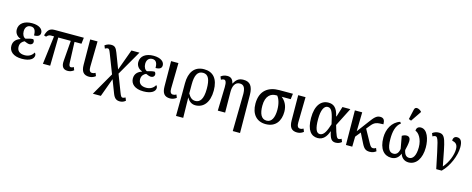

<svg xmlns="http://www.w3.org/2000/svg" viewBox="-42 -1722 7076 2880"><g transform="rotate(15 3495.5 -282.0)"><path d="M249 10C376 10 432 -38 432 -91C432 -109 423 -123 413 -131C387 -81 338 -53 276 -53C195 -53 156 -92 156 -155C156 -209 188 -239 223 -255C252 -241 284 -231 302 -231C334 -231 357 -251 357 -278C357 -295 350 -311 339 -319C311 -320 265 -309 225 -296C193 -306 170 -346 170 -396C170 -452 198 -495 257 -495C317 -495 337 -447 336 -376C407 -376 431 -402 431 -442C431 -494 380 -546 262 -546C143 -546 63 -490 63 -396C63 -339 98 -294 154 -275V-271C99 -252 48 -215 48 -138C48 -55 113 10 249 10Z M575 0H688L696 -440H890L865 -121C858 -36 891 7 957 7C991 7 1018 1 1054 -27L1035 -73C1019 -62 1007 -58 994 -58C973 -58 962 -72 960 -120L948 -440H1056L1067 -536H614C535 -536 506 -499 481 -416L515 -405C538 -431 557 -440 581 -440H630Z M1294 9C1337 9 1371 -9 1392 -27L1373 -73C1355 -63 1344 -58 1322 -58C1287 -58 1272 -88 1273 -140L1280 -536H1166L1169 -142C1170 -39 1207 9 1294 9Z M1415 240H1539L1644 -47L1721 153C1748 224 1779 247 1836 247C1868 247 1896 236 1922 213L1903 167C1890 175 1874 182 1862 182C1841 182 1832 170 1810 112L1709 -151L1931 -536H1806L1687 -209L1596 -447C1569 -517 1548 -540 1492 -540C1461 -540 1429 -531 1395 -506L1414 -460C1426 -467 1442 -475 1456 -475C1474 -475 1482 -465 1502 -414L1618 -114Z M2136 10C2263 10 2319 -38 2319 -91C2319 -109 2310 -123 2300 -131C2274 -81 2225 -53 2163 -53C2082 -53 2043 -92 2043 -155C2043 -209 2075 -239 2110 -255C2139 -241 2171 -231 2189 -231C2221 -231 2244 -251 2244 -278C2244 -295 2237 -311 2226 -319C2198 -320 2152 -309 2112 -296C2080 -306 2057 -346 2057 -396C2057 -452 2085 -495 2144 -495C2204 -495 2224 -447 2223 -376C2294 -376 2318 -402 2318 -442C2318 -494 2267 -546 2149 -546C2030 -546 1950 -490 1950 -396C1950 -339 1985 -294 2041 -275V-271C1986 -252 1935 -215 1935 -138C1935 -55 2000 10 2136 10Z M2550 9C2593 9 2627 -9 2648 -27L2629 -73C2611 -63 2600 -58 2578 -58C2543 -58 2528 -88 2529 -140L2536 -536H2422L2425 -142C2426 -39 2463 9 2550 9Z M2706 239H2818L2812 -75H2814C2844 -19 2889 10 2943 10C3067 10 3155 -87 3155 -274C3155 -458 3073 -547 2934 -547C2782 -547 2709 -437 2709 -269V-102ZM2926 -53C2877 -53 2845 -79 2811 -138V-280C2811 -414 2844 -491 2931 -491C3017 -491 3047 -413 3047 -273C3047 -107 2995 -53 2926 -53Z M3587 238H3700L3695 -351C3694 -488 3645 -547 3548 -547C3485 -547 3440 -528 3400 -451H3396C3381 -518 3347 -540 3297 -540C3256 -540 3224 -527 3197 -506L3216 -460C3233 -470 3247 -475 3259 -475C3286 -475 3303 -448 3301 -366L3291 0H3405L3402 -318C3401 -402 3428 -479 3506 -479C3573 -479 3594 -428 3596 -342Z M4034 10C4191 10 4260 -101 4260 -241C4260 -344 4214 -408 4163 -449H4303L4314 -536H4103C3938 -536 3809 -455 3809 -248C3809 -88 3893 10 4034 10ZM4036 -44C3951 -44 3917 -124 3917 -245C3917 -404 4000 -449 4073 -449H4093C4122 -417 4151 -345 4151 -242C4151 -120 4112 -44 4036 -44Z M4524 9C4567 9 4601 -9 4622 -27L4603 -73C4585 -63 4574 -58 4552 -58C4517 -58 4502 -88 4503 -140L4510 -536H4396L4399 -142C4400 -39 4437 9 4524 9Z M4842 10C4929 10 4978 -55 5005 -137H5009C5032 -28 5059 7 5121 7C5161 7 5191 -9 5213 -27L5194 -73C5180 -65 5166 -58 5153 -58C5123 -58 5108 -87 5061 -251L5206 -536H5083L5034 -377H5028C4999 -507 4943 -546 4866 -546C4750 -546 4670 -451 4670 -257C4670 -65 4743 10 4842 10ZM4859 -56C4806 -56 4777 -117 4777 -266C4777 -411 4815 -481 4872 -481C4937 -481 4957 -403 4992 -244C4961 -150 4928 -56 4859 -56Z M5281 0H5379L5382 -156L5448 -238L5526 -83C5563 -10 5593 7 5652 7C5693 7 5726 -9 5748 -27L5729 -73C5715 -64 5701 -58 5685 -58C5660 -58 5646 -70 5622 -113L5510 -316L5552 -368C5606 -436 5638 -443 5744 -445C5744 -504 5727 -541 5671 -541C5610 -541 5578 -501 5515 -416L5384 -241L5390 -536H5276Z M6130 -605 6238 -764V-776C6199 -813 6139 -831 6127 -775L6092 -620ZM5984 10C6052 10 6098 -26 6122 -91C6141 -31 6187 10 6254 10C6372 10 6448 -102 6448 -273C6448 -401 6402 -544 6301 -544C6260 -544 6233 -522 6233 -476C6282 -463 6346 -378 6346 -249C6346 -115 6302 -58 6246 -58C6200 -58 6171 -90 6159 -157C6168 -191 6184 -263 6184 -303C6184 -343 6167 -372 6123 -372C6097 -372 6072 -361 6054 -349C6062 -298 6077 -218 6089 -155C6077 -83 6044 -58 6001 -58C5945 -58 5901 -101 5901 -260C5901 -367 5919 -470 5995 -525L5977 -546C5854 -506 5794 -381 5794 -254C5794 -74 5874 10 5984 10Z M6683 0H6768C6874 -102 6947 -282 6947 -409C6947 -496 6923 -544 6863 -544C6827 -544 6803 -522 6803 -476C6857 -463 6892 -442 6892 -364C6892 -277 6845 -151 6768 -65C6692 -452 6688 -540 6580 -540C6545 -540 6510 -529 6482 -506L6501 -460C6517 -470 6529 -475 6543 -475C6589 -475 6599 -403 6683 0Z"/></g></svg>

Font: Noto Serif SemiCondensed Medium
Style: Regular
Weight: 500
Width: 4
Designer: Monotype Design Team
Foundry: Monotype Imaging Inc.
Version: Version 2.014